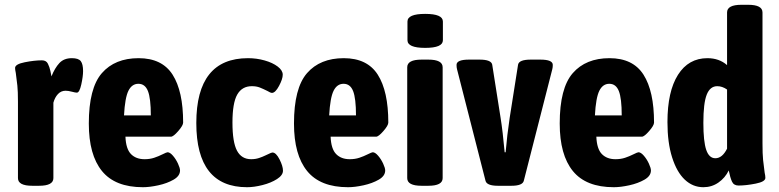

<svg xmlns="http://www.w3.org/2000/svg" viewBox="-20 -774 3254 802"><path d="M55 -30V-349Q55 -393 52.5 -416.5Q50 -440 46 -469Q43 -483 43 -490Q43 -506 83.5 -514Q124 -522 155 -522Q173 -522 180 -508Q187 -494 190.5 -477.5Q194 -461 195 -455Q209 -490 228 -510.5Q247 -531 280 -531Q308 -531 317.5 -518.5Q327 -506 327 -477Q327 -455 319.5 -421Q312 -387 301 -387Q295 -387 280 -391Q265 -395 254 -395Q235 -395 222 -381Q209 -367 203 -345V-30Q203 2 143 2H115Q55 2 55 -30Z M351 -258Q351 -406 405.5 -468.5Q460 -531 559 -531Q657 -531 701 -462Q745 -393 745 -262Q745 -250 724.5 -226.5Q704 -203 694 -203H504Q506 -152 527 -130.5Q548 -109 584 -109Q606 -109 624 -115Q642 -121 659 -129.5Q676 -138 680 -138Q690 -138 702.5 -123.5Q715 -109 723.5 -90.5Q732 -72 732 -62Q732 -39 705 -23.5Q678 -8 641.5 0Q605 8 577 8Q461 8 406 -59.5Q351 -127 351 -258ZM610 -292Q610 -363 598 -393.5Q586 -424 558 -424Q531 -424 516.5 -395Q502 -366 498 -292Z M800 -260Q800 -531 1016 -531Q1052 -531 1085.5 -521.5Q1119 -512 1140 -496Q1161 -480 1161 -462Q1161 -444 1145.5 -415Q1130 -386 1116 -386Q1110 -386 1097 -394Q1079 -403 1065 -408.5Q1051 -414 1032 -414Q991 -414 971 -379Q951 -344 951 -262Q951 -180 970 -144.5Q989 -109 1029 -109Q1047 -109 1062 -114Q1077 -119 1087 -124Q1097 -129 1100 -130Q1114 -137 1118 -137Q1133 -137 1147.5 -108.5Q1162 -80 1162 -61Q1162 -42 1137 -26Q1112 -10 1076.5 -1Q1041 8 1012 8Q800 8 800 -260Z M1208 -258Q1208 -406 1262.5 -468.5Q1317 -531 1416 -531Q1514 -531 1558 -462Q1602 -393 1602 -262Q1602 -250 1581.5 -226.5Q1561 -203 1551 -203H1361Q1363 -152 1384 -130.5Q1405 -109 1441 -109Q1463 -109 1481 -115Q1499 -121 1516 -129.5Q1533 -138 1537 -138Q1547 -138 1559.5 -123.5Q1572 -109 1580.5 -90.5Q1589 -72 1589 -62Q1589 -39 1562 -23.5Q1535 -8 1498.5 0Q1462 8 1434 8Q1318 8 1263 -59.5Q1208 -127 1208 -258ZM1467 -292Q1467 -363 1455 -393.5Q1443 -424 1415 -424Q1388 -424 1373.5 -395Q1359 -366 1355 -292Z M1681 -30V-493Q1681 -525 1741 -525H1769Q1829 -525 1829 -493V-30Q1829 2 1769 2H1741Q1681 2 1681 -30ZM1682 -606V-684Q1682 -716 1756 -716Q1830 -716 1830 -684V-606Q1830 -574 1756 -574Q1682 -574 1682 -606Z M2008 -19 1889 -485Q1887 -492 1887 -503Q1887 -525 1939 -525H1983Q2032 -525 2036 -504L2071 -282Q2080 -226 2088 -138H2092Q2098 -208 2109 -282L2144 -504Q2148 -525 2197 -525H2237Q2289 -525 2289 -503Q2289 -492 2287 -485L2168 -19Q2163 2 2116 2H2060Q2013 2 2008 -19Z M2318 -258Q2318 -406 2372.5 -468.5Q2427 -531 2526 -531Q2624 -531 2668 -462Q2712 -393 2712 -262Q2712 -250 2691.5 -226.5Q2671 -203 2661 -203H2471Q2473 -152 2494 -130.5Q2515 -109 2551 -109Q2573 -109 2591 -115Q2609 -121 2626 -129.5Q2643 -138 2647 -138Q2657 -138 2669.5 -123.5Q2682 -109 2690.5 -90.5Q2699 -72 2699 -62Q2699 -39 2672 -23.5Q2645 -8 2608.5 0Q2572 8 2544 8Q2428 8 2373 -59.5Q2318 -127 2318 -258ZM2577 -292Q2577 -363 2565 -393.5Q2553 -424 2525 -424Q2498 -424 2483.5 -395Q2469 -366 2465 -292Z M2768 -264Q2768 -392 2812 -461.5Q2856 -531 2935 -531Q2984 -531 3017 -502V-722Q3017 -754 3077 -754H3105Q3165 -754 3165 -722V-176Q3165 -130 3167.5 -106Q3170 -82 3174 -53Q3177 -40 3177 -31Q3177 -15 3136.5 -7Q3096 1 3065 1Q3045 1 3037.5 -15.5Q3030 -32 3024 -62Q3009 -31 2981 -11.5Q2953 8 2918 8Q2874 8 2840.5 -23.5Q2807 -55 2787.5 -116.5Q2768 -178 2768 -264ZM3017 -153V-400Q2997 -414 2976 -414Q2946 -414 2932 -378.5Q2918 -343 2918 -261Q2918 -183 2930 -148Q2942 -113 2968 -113Q2997 -113 3017 -153Z"/></svg>

Font: Asap Condensed
Style: Bold
Weight: 700
Designer: Pablo Cosgaya
Foundry: Omnibus-Type
Version: Version 1.010; ttfautohint (v1.8)